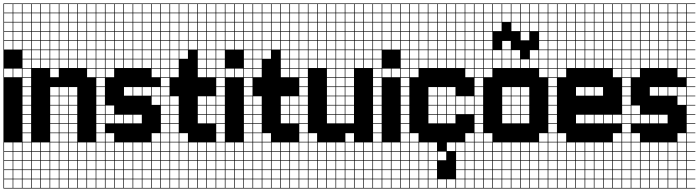

<svg xmlns="http://www.w3.org/2000/svg" viewBox="-20 -827 4058 1115"><path d="M57.1 -803.6V-753.6H107.1V-803.6ZM3.6 -700H53.6V-750H3.6ZM57.1 -700H107.1V-750H57.1ZM3.6 -646.4H53.6V-696.4H3.6ZM57.1 -646.4H107.1V-696.4H57.1ZM3.6 -592.9H53.6V-642.9H3.6ZM57.1 -592.9H107.1V-642.9H57.1ZM3.6 -539.3H53.6V-589.3H3.6ZM57.1 -539.3H107.1V-589.3H57.1ZM3.6 -378.6H53.6V-428.6H3.6ZM57.1 -378.6H107.1V-428.6H57.1ZM3.6 50H53.6V0H3.6ZM57.1 50H107.1V0H57.1ZM3.6 103.6H53.6V53.6H3.6ZM57.1 103.6H107.1V53.6H57.1ZM3.6 157.1H53.6V107.1H3.6ZM57.1 157.1H107.1V107.1H57.1ZM3.6 210.7H53.6V160.7H3.6ZM57.1 210.7H107.1V160.7H57.1ZM3.6 264.3H53.6V214.3H3.6ZM57.1 264.3H107.1V214.3H57.1ZM3.6 -803.6V-753.6H53.6V-803.6ZM160.7 -803.6H110.7V-753.6H160.7V-750H110.7V-700H160.7V-696.4H110.7V-646.4H160.7V-642.9H110.7V-592.9H160.7V-589.3H110.7V-539.3H160.7V-535.7H110.7V-485.7H160.7V-482.1H110.7V-432.1H160.7V-428.6H110.7V-378.6H160.7V-375H110.7V-325H160.7V-321.4H110.7V-271.4H160.7V-267.9H110.7V-217.9H160.7V-214.3H110.7V-164.3H160.7V-160.7H110.7V-110.7H160.7V-107.1H110.7V-57.1H160.7V-53.6H110.7V-3.6H160.7V0H110.7V50H160.7V53.6H110.7V103.6H160.7V107.1H110.7V157.1H160.7V160.7H110.7V210.7H160.7V214.3H110.7V264.3H160.7V267.9H0V-807.1H160.7Z M485.7 -803.6V-753.6H535.7V-803.6ZM432.1 -700H482.1V-750H432.1ZM485.7 -700H535.7V-750H485.7ZM378.6 -700H428.6V-750H378.6ZM325 -700H375V-750H325ZM271.4 -700H321.4V-750H271.4ZM217.9 -700H267.9V-750H217.9ZM164.3 -700H214.3V-750H164.3ZM485.7 -646.4H535.7V-696.4H485.7ZM432.1 -646.4H482.1V-696.4H432.1ZM378.6 -646.4H428.6V-696.4H378.6ZM325 -646.4H375V-696.4H325ZM271.4 -646.4H321.4V-696.4H271.4ZM164.3 -646.4H214.3V-696.4H164.3ZM217.9 -646.4H267.9V-696.4H217.9ZM485.7 -592.9H535.7V-642.9H485.7ZM432.1 -592.9H482.1V-642.9H432.1ZM378.6 -592.9H428.6V-642.9H378.6ZM164.3 -592.9H214.3V-642.9H164.3ZM325 -592.9H375V-642.9H325ZM217.9 -592.9H267.9V-642.9H217.9ZM271.4 -592.9H321.4V-642.9H271.4ZM485.7 -539.3H535.7V-589.3H485.7ZM164.3 -539.3H214.3V-589.3H164.3ZM432.1 -539.3H482.1V-589.3H432.1ZM217.9 -539.3H267.9V-589.3H217.9ZM378.6 -539.3H428.6V-589.3H378.6ZM325 -539.3H375V-589.3H325ZM271.4 -539.3H321.4V-589.3H271.4ZM325 -485.7H375V-535.7H325ZM378.6 -485.7H428.6V-535.7H378.6ZM271.4 -485.7H321.4V-535.7H271.4ZM432.1 -485.7H482.1V-535.7H432.1ZM217.9 -485.7H267.9V-535.7H217.9ZM485.7 -485.7H535.7V-535.7H485.7ZM164.3 -485.7H214.3V-535.7H164.3ZM378.6 -432.1H428.6V-482.1H378.6ZM432.1 -432.1H482.1V-482.1H432.1ZM325 -432.1H375V-482.1H325ZM485.7 -432.1H535.7V-482.1H485.7ZM271.4 -432.1H321.4V-482.1H271.4ZM217.9 -432.1H267.9V-482.1H217.9ZM164.3 -432.1H214.3V-482.1H164.3ZM485.7 -378.6H535.7V-428.6H485.7ZM271.4 -378.6H321.4V-428.6H271.4ZM325 -271.4H375V-321.4H325ZM271.4 -271.4H321.4V-321.4H271.4ZM378.6 -271.4H428.6V-321.4H378.6ZM378.6 -217.9H428.6V-267.9H378.6ZM325 -217.9H375V-267.9H325ZM271.4 -217.9H321.4V-267.9H271.4ZM271.4 -164.3H321.4V-214.3H271.4ZM325 -164.3H375V-214.3H325ZM378.6 -164.3H428.6V-214.3H378.6ZM378.6 -110.7H428.6V-160.7H378.6ZM271.4 -110.7H321.4V-160.7H271.4ZM325 -110.7H375V-160.7H325ZM378.6 -57.1H428.6V-107.1H378.6ZM271.4 -57.1H321.4V-107.1H271.4ZM325 -57.1H375V-107.1H325ZM271.4 -3.6H321.4V-53.6H271.4ZM325 -3.6H375V-53.6H325ZM378.6 -3.6H428.6V-53.6H378.6ZM164.3 50H214.3V0H164.3ZM432.1 50H482.1V0H432.1ZM271.4 50H321.4V0H271.4ZM485.7 50H535.7V0H485.7ZM325 50H375V0H325ZM378.6 50H428.6V0H378.6ZM217.9 50H267.9V0H217.9ZM217.9 103.6H267.9V53.6H217.9ZM271.4 103.6H321.4V53.6H271.4ZM164.3 103.6H214.3V53.6H164.3ZM378.6 103.6H428.6V53.6H378.6ZM485.7 103.6H535.7V53.6H485.7ZM325 103.6H375V53.6H325ZM432.1 103.6H482.1V53.6H432.1ZM378.6 157.1H428.6V107.1H378.6ZM432.1 157.1H482.1V107.1H432.1ZM217.9 157.1H267.9V107.1H217.9ZM271.4 157.1H321.4V107.1H271.4ZM325 157.1H375V107.1H325ZM485.7 157.1H535.7V107.1H485.7ZM164.3 157.1H214.3V107.1H164.3ZM164.3 210.7H214.3V160.7H164.3ZM432.1 210.7H482.1V160.7H432.1ZM217.9 210.7H267.9V160.7H217.9ZM271.4 210.7H321.4V160.7H271.4ZM325 210.7H375V160.7H325ZM485.7 210.7H535.7V160.7H485.7ZM378.6 210.7H428.6V160.7H378.6ZM432.1 264.3H482.1V214.3H432.1ZM164.3 264.3H214.3V214.3H164.3ZM217.9 264.3H267.9V214.3H217.9ZM271.4 264.3H321.4V214.3H271.4ZM325 264.3H375V214.3H325ZM485.7 264.3H535.7V214.3H485.7ZM378.6 264.3H428.6V214.3H378.6ZM432.1 -803.6V-753.6H482.1V-803.6ZM378.6 -803.6V-753.6H428.6V-803.6ZM325 -803.6V-753.6H375V-803.6ZM271.4 -803.6V-753.6H321.4V-803.6ZM217.9 -803.6V-753.6H267.9V-803.6ZM164.3 -803.6V-753.6H214.3V-803.6ZM589.3 -803.6H539.3V-753.6H589.3V-750H539.3V-700H589.3V-696.4H539.3V-646.4H589.3V-642.9H539.3V-592.9H589.3V-589.3H539.3V-539.3H589.3V-535.7H539.3V-485.7H589.3V-482.1H539.3V-432.1H589.3V-428.6H539.3V-378.6H589.3V-375H539.3V-325H589.3V-321.4H539.3V-271.4H589.3V-267.9H539.3V-217.9H589.3V-214.3H539.3V-164.3H589.3V-160.7H539.3V-110.7H589.3V-107.1H539.3V-57.1H589.3V-53.6H539.3V-3.6H589.3V0H539.3V50H589.3V53.6H539.3V103.6H589.3V107.1H539.3V157.1H589.3V160.7H539.3V210.7H589.3V214.3H539.3V264.3H589.3V267.9H160.7V-807.1H589.3Z M860.7 -803.6V-753.6H910.7V-803.6ZM860.7 -700H910.7V-750H860.7ZM807.1 -700H857.1V-750H807.1ZM753.6 -700H803.6V-750H753.6ZM700 -700H750V-750H700ZM646.4 -700H696.4V-750H646.4ZM592.9 -700H642.9V-750H592.9ZM860.7 -646.4H910.7V-696.4H860.7ZM807.1 -646.4H857.1V-696.4H807.1ZM753.6 -646.4H803.6V-696.4H753.6ZM592.9 -646.4H642.9V-696.4H592.9ZM700 -646.4H750V-696.4H700ZM646.4 -646.4H696.4V-696.4H646.4ZM860.7 -592.9H910.7V-642.9H860.7ZM592.9 -592.9H642.9V-642.9H592.9ZM807.1 -592.9H857.1V-642.9H807.1ZM646.4 -592.9H696.4V-642.9H646.4ZM753.6 -592.9H803.6V-642.9H753.6ZM700 -592.9H750V-642.9H700ZM753.6 -539.3H803.6V-589.3H753.6ZM700 -539.3H750V-589.3H700ZM807.1 -539.3H857.1V-589.3H807.1ZM646.4 -539.3H696.4V-589.3H646.4ZM860.7 -539.3H910.7V-589.3H860.7ZM592.9 -539.3H642.9V-589.3H592.9ZM807.1 -485.7H857.1V-535.7H807.1ZM753.6 -485.7H803.6V-535.7H753.6ZM860.7 -485.7H910.7V-535.7H860.7ZM700 -485.7H750V-535.7H700ZM646.4 -485.7H696.4V-535.7H646.4ZM592.9 -485.7H642.9V-535.7H592.9ZM700 -432.1H750V-482.1H700ZM753.6 -432.1H803.6V-482.1H753.6ZM860.7 -432.1H910.7V-482.1H860.7ZM807.1 -432.1H857.1V-482.1H807.1ZM646.4 -432.1H696.4V-482.1H646.4ZM592.9 -432.1H642.9V-482.1H592.9ZM860.7 -378.6H910.7V-428.6H860.7ZM592.9 -378.6H642.9V-428.6H592.9ZM700 -271.4H750V-321.4H700ZM860.7 -271.4H910.7V-321.4H860.7ZM753.6 -271.4H803.6V-321.4H753.6ZM807.1 -271.4H857.1V-321.4H807.1ZM860.7 -217.9H910.7V-267.9H860.7ZM592.9 -164.3H642.9V-214.3H592.9ZM646.4 -110.7H696.4V-160.7H646.4ZM700 -110.7H750V-160.7H700ZM753.6 -110.7H803.6V-160.7H753.6ZM592.9 -110.7H642.9V-160.7H592.9ZM592.9 -3.6H642.9V-53.6H592.9ZM860.7 -3.6H910.7V-53.6H860.7ZM753.6 50H803.6V0H753.6ZM700 50H750V0H700ZM646.4 50H696.4V0H646.4ZM807.1 50H857.1V0H807.1ZM592.9 50H642.9V0H592.9ZM860.7 50H910.7V0H860.7ZM860.7 103.6H910.7V53.6H860.7ZM592.9 103.6H642.9V53.6H592.9ZM646.4 103.6H696.4V53.6H646.4ZM700 103.6H750V53.6H700ZM753.6 103.6H803.6V53.6H753.6ZM807.1 103.6H857.1V53.6H807.1ZM592.9 157.1H642.9V107.1H592.9ZM646.4 157.1H696.4V107.1H646.4ZM700 157.1H750V107.1H700ZM807.1 157.1H857.1V107.1H807.1ZM860.7 157.1H910.7V107.1H860.7ZM753.6 157.1H803.6V107.1H753.6ZM592.9 210.7H642.9V160.7H592.9ZM646.4 210.7H696.4V160.7H646.4ZM700 210.7H750V160.7H700ZM753.6 210.7H803.6V160.7H753.6ZM807.1 210.7H857.1V160.7H807.1ZM860.7 210.7H910.7V160.7H860.7ZM646.4 264.3H696.4V214.3H646.4ZM700 264.3H750V214.3H700ZM753.6 264.3H803.6V214.3H753.6ZM592.9 264.3H642.9V214.3H592.9ZM807.1 264.3H857.1V214.3H807.1ZM860.7 264.3H910.7V214.3H860.7ZM807.1 -803.6V-753.6H857.1V-803.6ZM753.6 -803.6V-753.6H803.6V-803.6ZM700 -803.6V-753.6H750V-803.6ZM646.4 -803.6V-753.6H696.4V-803.6ZM592.9 -803.6V-753.6H642.9V-803.6ZM964.3 -803.6H914.3V-753.6H964.3V-750H914.3V-700H964.3V-696.4H914.3V-646.4H964.3V-642.9H914.3V-592.9H964.3V-589.3H914.3V-539.3H964.3V-535.7H914.3V-485.7H964.3V-482.1H914.3V-432.1H964.3V-428.6H914.3V-378.6H964.3V-375H914.3V-325H964.3V-321.4H914.3V-271.4H964.3V-267.9H914.3V-217.9H964.3V-214.3H914.3V-164.3H964.3V-160.7H914.3V-110.7H964.3V-107.1H914.3V-57.1H964.3V-53.6H914.3V-3.6H964.3V0H914.3V50H964.3V53.6H914.3V103.6H964.3V107.1H914.3V157.1H964.3V160.7H914.3V210.7H964.3V214.3H914.3V264.3H964.3V267.9H589.3V-807.1H964.3Z M1182.1 -803.6V-753.6H1232.1V-803.6ZM1182.1 -700H1232.1V-750H1182.1ZM1128.6 -700H1178.6V-750H1128.6ZM1075 -700H1125V-750H1075ZM1021.4 -700H1071.4V-750H1021.4ZM967.9 -700H1017.9V-750H967.9ZM1182.1 -646.4H1232.1V-696.4H1182.1ZM1128.6 -646.4H1178.6V-696.4H1128.6ZM1075 -646.4H1125V-696.4H1075ZM1021.4 -646.4H1071.4V-696.4H1021.4ZM967.9 -646.4H1017.9V-696.4H967.9ZM1182.1 -592.9H1232.1V-642.9H1182.1ZM1128.6 -592.9H1178.6V-642.9H1128.6ZM1075 -592.9H1125V-642.9H1075ZM1021.4 -592.9H1071.4V-642.9H1021.4ZM967.9 -592.9H1017.9V-642.9H967.9ZM1182.1 -539.3H1232.1V-589.3H1182.1ZM1128.6 -539.3H1178.6V-589.3H1128.6ZM1075 -539.3H1125V-589.3H1075ZM1021.4 -539.3H1071.4V-589.3H1021.4ZM967.9 -539.3H1017.9V-589.3H967.9ZM1128.6 -485.7H1178.6V-535.7H1128.6ZM1182.1 -485.7H1232.1V-535.7H1182.1ZM1021.4 -485.7H1071.4V-535.7H1021.4ZM967.9 -485.7H1017.9V-535.7H967.9ZM1182.1 -432.1H1232.1V-482.1H1182.1ZM1128.6 -432.1H1178.6V-482.1H1128.6ZM967.9 -432.1H1017.9V-482.1H967.9ZM1182.1 -378.6H1232.1V-428.6H1182.1ZM1128.6 -378.6H1178.6V-428.6H1128.6ZM967.9 -378.6H1017.9V-428.6H967.9ZM1128.6 -217.9H1178.6V-267.9H1128.6ZM1182.1 -217.9H1232.1V-267.9H1182.1ZM967.9 -217.9H1017.9V-267.9H967.9ZM1128.6 -164.3H1178.6V-214.3H1128.6ZM967.9 -164.3H1017.9V-214.3H967.9ZM1182.1 -164.3H1232.1V-214.3H1182.1ZM967.9 -110.7H1017.9V-160.7H967.9ZM1128.6 -110.7H1178.6V-160.7H1128.6ZM1182.1 -110.7H1232.1V-160.7H1182.1ZM967.9 -57.1H1017.9V-107.1H967.9ZM1021.4 -3.6H1071.4V-53.6H1021.4ZM967.9 -3.6H1017.9V-53.6H967.9ZM1128.6 50H1178.6V0H1128.6ZM1021.4 50H1071.4V0H1021.4ZM1182.1 50H1232.1V0H1182.1ZM967.9 50H1017.9V0H967.9ZM1075 50H1125V0H1075ZM1128.6 103.6H1178.6V53.6H1128.6ZM967.9 103.6H1017.9V53.6H967.9ZM1075 103.6H1125V53.6H1075ZM1182.1 103.6H1232.1V53.6H1182.1ZM1021.4 103.6H1071.4V53.6H1021.4ZM967.9 157.1H1017.9V107.1H967.9ZM1182.1 157.1H1232.1V107.1H1182.1ZM1021.4 157.1H1071.4V107.1H1021.4ZM1128.6 157.1H1178.6V107.1H1128.6ZM1075 157.1H1125V107.1H1075ZM967.9 210.7H1017.9V160.7H967.9ZM1021.4 210.7H1071.4V160.7H1021.4ZM1182.1 210.7H1232.1V160.7H1182.1ZM1128.6 210.7H1178.6V160.7H1128.6ZM1075 210.7H1125V160.7H1075ZM967.9 264.3H1017.9V214.3H967.9ZM1021.4 264.3H1071.4V214.3H1021.4ZM1128.6 264.3H1178.6V214.3H1128.6ZM1182.1 264.3H1232.1V214.3H1182.1ZM1075 264.3H1125V214.3H1075ZM1128.6 -803.6V-753.6H1178.6V-803.6ZM1075 -803.6V-753.6H1125V-803.6ZM1021.4 -803.6V-753.6H1071.4V-803.6ZM967.9 -803.6V-753.6H1017.9V-803.6ZM1285.7 -803.6H1235.7V-753.6H1285.7V-750H1235.7V-700H1285.7V-696.4H1235.7V-646.4H1285.7V-642.9H1235.7V-592.9H1285.7V-589.3H1235.7V-539.3H1285.7V-535.7H1235.7V-485.7H1285.7V-482.1H1235.7V-432.1H1285.7V-428.6H1235.7V-378.6H1285.7V-375H1235.7V-325H1285.7V-321.4H1235.7V-271.4H1285.7V-267.9H1235.7V-217.9H1285.7V-214.3H1235.7V-164.3H1285.7V-160.7H1235.7V-110.7H1285.7V-107.1H1235.7V-57.1H1285.7V-53.6H1235.7V-3.6H1285.7V0H1235.7V50H1285.7V53.6H1235.7V103.6H1285.7V107.1H1235.7V157.1H1285.7V160.7H1235.7V210.7H1285.7V214.3H1235.7V264.3H1285.7V267.9H964.3V-807.1H1285.7Z M1342.9 -803.6V-753.6H1392.9V-803.6ZM1289.3 -700H1339.3V-750H1289.3ZM1342.9 -700H1392.9V-750H1342.9ZM1289.3 -646.4H1339.3V-696.4H1289.3ZM1342.9 -646.4H1392.9V-696.4H1342.9ZM1289.3 -592.9H1339.3V-642.9H1289.3ZM1342.9 -592.9H1392.9V-642.9H1342.9ZM1289.3 -539.3H1339.3V-589.3H1289.3ZM1342.9 -539.3H1392.9V-589.3H1342.9ZM1289.3 -378.6H1339.3V-428.6H1289.3ZM1342.9 -378.6H1392.9V-428.6H1342.9ZM1289.3 50H1339.3V0H1289.3ZM1342.9 50H1392.9V0H1342.9ZM1289.3 103.6H1339.3V53.6H1289.3ZM1342.9 103.6H1392.9V53.6H1342.9ZM1289.3 157.1H1339.3V107.1H1289.3ZM1342.9 157.1H1392.9V107.1H1342.9ZM1289.3 210.7H1339.3V160.7H1289.3ZM1342.9 210.7H1392.9V160.7H1342.9ZM1289.3 264.3H1339.3V214.3H1289.3ZM1342.9 264.3H1392.9V214.3H1342.9ZM1289.3 -803.6V-753.6H1339.3V-803.6ZM1446.4 -803.6H1396.4V-753.6H1446.4V-750H1396.4V-700H1446.4V-696.4H1396.4V-646.4H1446.4V-642.9H1396.4V-592.9H1446.4V-589.3H1396.4V-539.3H1446.4V-535.7H1396.4V-485.7H1446.4V-482.1H1396.4V-432.1H1446.4V-428.6H1396.4V-378.6H1446.4V-375H1396.4V-325H1446.4V-321.4H1396.4V-271.4H1446.4V-267.9H1396.4V-217.9H1446.4V-214.3H1396.4V-164.3H1446.4V-160.7H1396.4V-110.7H1446.4V-107.1H1396.4V-57.1H1446.4V-53.6H1396.4V-3.6H1446.4V0H1396.4V50H1446.4V53.6H1396.4V103.6H1446.4V107.1H1396.4V157.1H1446.4V160.7H1396.4V210.7H1446.4V214.3H1396.4V264.3H1446.4V267.9H1285.7V-807.1H1446.4Z M1664.3 -803.6V-753.6H1714.3V-803.6ZM1664.3 -700H1714.3V-750H1664.3ZM1610.7 -700H1660.7V-750H1610.7ZM1557.1 -700H1607.1V-750H1557.1ZM1503.6 -700H1553.6V-750H1503.6ZM1450 -700H1500V-750H1450ZM1664.3 -646.4H1714.3V-696.4H1664.3ZM1610.7 -646.4H1660.7V-696.4H1610.7ZM1557.1 -646.4H1607.1V-696.4H1557.1ZM1503.6 -646.4H1553.6V-696.4H1503.6ZM1450 -646.4H1500V-696.4H1450ZM1664.3 -592.9H1714.3V-642.9H1664.3ZM1610.7 -592.9H1660.7V-642.9H1610.7ZM1557.1 -592.9H1607.1V-642.9H1557.1ZM1503.6 -592.9H1553.6V-642.9H1503.6ZM1450 -592.9H1500V-642.9H1450ZM1664.3 -539.3H1714.3V-589.3H1664.3ZM1610.7 -539.3H1660.7V-589.3H1610.7ZM1557.1 -539.3H1607.1V-589.3H1557.1ZM1503.6 -539.3H1553.6V-589.3H1503.6ZM1450 -539.3H1500V-589.3H1450ZM1610.7 -485.7H1660.7V-535.7H1610.7ZM1664.3 -485.7H1714.3V-535.7H1664.3ZM1503.6 -485.7H1553.6V-535.7H1503.6ZM1450 -485.7H1500V-535.7H1450ZM1664.3 -432.1H1714.3V-482.1H1664.3ZM1610.7 -432.1H1660.7V-482.1H1610.7ZM1450 -432.1H1500V-482.1H1450ZM1664.3 -378.6H1714.3V-428.6H1664.3ZM1610.7 -378.6H1660.7V-428.6H1610.7ZM1450 -378.6H1500V-428.6H1450ZM1610.7 -217.9H1660.7V-267.9H1610.7ZM1664.3 -217.9H1714.3V-267.9H1664.3ZM1450 -217.9H1500V-267.9H1450ZM1610.7 -164.3H1660.7V-214.3H1610.7ZM1450 -164.3H1500V-214.3H1450ZM1664.3 -164.3H1714.3V-214.3H1664.3ZM1450 -110.7H1500V-160.7H1450ZM1610.7 -110.7H1660.7V-160.7H1610.7ZM1664.3 -110.7H1714.3V-160.7H1664.3ZM1450 -57.1H1500V-107.1H1450ZM1503.6 -3.6H1553.6V-53.6H1503.6ZM1450 -3.6H1500V-53.6H1450ZM1610.7 50H1660.7V0H1610.7ZM1503.6 50H1553.6V0H1503.6ZM1664.3 50H1714.3V0H1664.3ZM1450 50H1500V0H1450ZM1557.1 50H1607.1V0H1557.1ZM1610.7 103.6H1660.7V53.6H1610.7ZM1450 103.6H1500V53.6H1450ZM1557.1 103.6H1607.1V53.6H1557.1ZM1664.3 103.6H1714.3V53.6H1664.3ZM1503.6 103.6H1553.6V53.6H1503.6ZM1450 157.1H1500V107.1H1450ZM1664.3 157.1H1714.3V107.1H1664.3ZM1503.6 157.1H1553.6V107.1H1503.6ZM1610.7 157.1H1660.7V107.1H1610.7ZM1557.1 157.1H1607.1V107.1H1557.1ZM1450 210.7H1500V160.7H1450ZM1503.6 210.7H1553.6V160.7H1503.6ZM1664.3 210.7H1714.3V160.7H1664.3ZM1610.7 210.7H1660.7V160.7H1610.7ZM1557.1 210.7H1607.1V160.7H1557.1ZM1450 264.3H1500V214.3H1450ZM1503.6 264.3H1553.6V214.3H1503.6ZM1610.7 264.3H1660.7V214.3H1610.7ZM1664.3 264.3H1714.3V214.3H1664.3ZM1557.1 264.3H1607.1V214.3H1557.1ZM1610.7 -803.6V-753.6H1660.7V-803.6ZM1557.1 -803.6V-753.6H1607.1V-803.6ZM1503.6 -803.6V-753.6H1553.6V-803.6ZM1450 -803.6V-753.6H1500V-803.6ZM1767.9 -803.6H1717.9V-753.6H1767.9V-750H1717.9V-700H1767.9V-696.4H1717.9V-646.4H1767.9V-642.9H1717.9V-592.9H1767.9V-589.3H1717.9V-539.3H1767.9V-535.7H1717.9V-485.7H1767.9V-482.1H1717.9V-432.1H1767.9V-428.6H1717.9V-378.6H1767.9V-375H1717.9V-325H1767.9V-321.4H1717.9V-271.4H1767.9V-267.9H1717.9V-217.9H1767.9V-214.3H1717.9V-164.3H1767.9V-160.7H1717.9V-110.7H1767.9V-107.1H1717.9V-57.1H1767.9V-53.6H1717.9V-3.6H1767.9V0H1717.9V50H1767.9V53.6H1717.9V103.6H1767.9V107.1H1717.9V157.1H1767.9V160.7H1717.9V210.7H1767.9V214.3H1717.9V264.3H1767.9V267.9H1446.4V-807.1H1767.9Z M2092.9 -803.6V-753.6H2142.9V-803.6ZM2039.3 -700H2089.3V-750H2039.3ZM2092.9 -700H2142.9V-750H2092.9ZM1985.7 -700H2035.7V-750H1985.7ZM1932.1 -700H1982.1V-750H1932.1ZM1878.6 -700H1928.6V-750H1878.6ZM1825 -700H1875V-750H1825ZM1771.4 -700H1821.4V-750H1771.4ZM2092.9 -646.4H2142.9V-696.4H2092.9ZM2039.3 -646.4H2089.3V-696.4H2039.3ZM1985.7 -646.4H2035.7V-696.4H1985.7ZM1932.1 -646.4H1982.1V-696.4H1932.1ZM1878.6 -646.4H1928.6V-696.4H1878.6ZM1771.4 -646.4H1821.4V-696.4H1771.4ZM1825 -646.4H1875V-696.4H1825ZM2092.9 -592.9H2142.9V-642.9H2092.9ZM2039.3 -592.9H2089.3V-642.9H2039.3ZM1985.7 -592.9H2035.7V-642.9H1985.7ZM1771.4 -592.9H1821.4V-642.9H1771.4ZM1932.1 -592.9H1982.1V-642.9H1932.1ZM1825 -592.9H1875V-642.9H1825ZM1878.6 -592.9H1928.6V-642.9H1878.6ZM2092.9 -539.3H2142.9V-589.3H2092.9ZM1771.4 -539.3H1821.4V-589.3H1771.4ZM2039.3 -539.3H2089.3V-589.3H2039.3ZM1825 -539.3H1875V-589.3H1825ZM1985.7 -539.3H2035.7V-589.3H1985.7ZM1932.1 -539.3H1982.1V-589.3H1932.1ZM1878.6 -539.3H1928.6V-589.3H1878.6ZM1932.1 -485.7H1982.1V-535.7H1932.1ZM1985.7 -485.7H2035.7V-535.7H1985.7ZM1878.6 -485.7H1928.6V-535.7H1878.6ZM2039.3 -485.7H2089.3V-535.7H2039.3ZM1825 -485.7H1875V-535.7H1825ZM2092.9 -485.7H2142.9V-535.7H2092.9ZM1771.4 -485.7H1821.4V-535.7H1771.4ZM1985.7 -432.1H2035.7V-482.1H1985.7ZM2039.3 -432.1H2089.3V-482.1H2039.3ZM1932.1 -432.1H1982.1V-482.1H1932.1ZM2092.9 -432.1H2142.9V-482.1H2092.9ZM1878.6 -432.1H1928.6V-482.1H1878.6ZM1825 -432.1H1875V-482.1H1825ZM1771.4 -432.1H1821.4V-482.1H1771.4ZM1985.7 -378.6H2035.7V-428.6H1985.7ZM1932.1 -378.6H1982.1V-428.6H1932.1ZM1878.6 -378.6H1928.6V-428.6H1878.6ZM1985.7 -325H2035.7V-375H1985.7ZM1878.6 -325H1928.6V-375H1878.6ZM1932.1 -325H1982.1V-375H1932.1ZM1878.6 -271.4H1928.6V-321.4H1878.6ZM1932.1 -271.4H1982.1V-321.4H1932.1ZM1985.7 -271.4H2035.7V-321.4H1985.7ZM1985.7 -217.9H2035.7V-267.9H1985.7ZM1932.1 -217.9H1982.1V-267.9H1932.1ZM1878.6 -217.9H1928.6V-267.9H1878.6ZM1932.1 -164.3H1982.1V-214.3H1932.1ZM1878.6 -164.3H1928.6V-214.3H1878.6ZM1985.7 -164.3H2035.7V-214.3H1985.7ZM1878.6 -110.7H1928.6V-160.7H1878.6ZM1932.1 -110.7H1982.1V-160.7H1932.1ZM1985.7 -110.7H2035.7V-160.7H1985.7ZM1985.7 -3.6H2035.7V-53.6H1985.7ZM1771.4 -3.6H1821.4V-53.6H1771.4ZM2039.3 50H2089.3V0H2039.3ZM1985.7 50H2035.7V0H1985.7ZM1771.4 50H1821.4V0H1771.4ZM1878.6 50H1928.6V0H1878.6ZM1825 50H1875V0H1825ZM2092.9 50H2142.9V0H2092.9ZM1932.1 50H1982.1V0H1932.1ZM2039.3 103.6H2089.3V53.6H2039.3ZM1878.6 103.6H1928.6V53.6H1878.6ZM1771.4 103.6H1821.4V53.6H1771.4ZM1825 103.6H1875V53.6H1825ZM1985.7 103.6H2035.7V53.6H1985.7ZM2092.9 103.6H2142.9V53.6H2092.9ZM1932.1 103.6H1982.1V53.6H1932.1ZM1825 157.1H1875V107.1H1825ZM1878.6 157.1H1928.6V107.1H1878.6ZM1771.4 157.1H1821.4V107.1H1771.4ZM2039.3 157.1H2089.3V107.1H2039.3ZM1985.7 157.1H2035.7V107.1H1985.7ZM1932.1 157.1H1982.1V107.1H1932.1ZM2092.9 157.1H2142.9V107.1H2092.9ZM1771.4 210.7H1821.4V160.7H1771.4ZM2039.3 210.7H2089.3V160.7H2039.3ZM1878.6 210.7H1928.6V160.7H1878.6ZM1985.7 210.7H2035.7V160.7H1985.7ZM1932.1 210.7H1982.1V160.7H1932.1ZM2092.9 210.7H2142.9V160.7H2092.9ZM1825 210.7H1875V160.7H1825ZM1985.7 264.3H2035.7V214.3H1985.7ZM2039.3 264.3H2089.3V214.3H2039.3ZM1771.4 264.3H1821.4V214.3H1771.4ZM1932.1 264.3H1982.1V214.3H1932.1ZM1825 264.3H1875V214.3H1825ZM1878.6 264.3H1928.6V214.3H1878.6ZM2092.9 264.3H2142.9V214.3H2092.9ZM2039.3 -803.6V-753.6H2089.3V-803.6ZM1985.7 -803.6V-753.6H2035.7V-803.6ZM1932.1 -803.6V-753.6H1982.1V-803.6ZM1878.6 -803.6V-753.6H1928.6V-803.6ZM1825 -803.6V-753.6H1875V-803.6ZM1771.4 -803.6V-753.6H1821.4V-803.6ZM2196.4 -803.6H2146.4V-753.6H2196.4V-750H2146.4V-700H2196.4V-696.4H2146.4V-646.4H2196.4V-642.9H2146.4V-592.9H2196.4V-589.3H2146.4V-539.3H2196.4V-535.7H2146.4V-485.7H2196.4V-482.1H2146.4V-432.1H2196.4V-428.6H2146.4V-378.6H2196.4V-375H2146.4V-325H2196.4V-321.4H2146.4V-271.4H2196.4V-267.9H2146.4V-217.9H2196.4V-214.3H2146.4V-164.3H2196.4V-160.7H2146.4V-110.7H2196.4V-107.1H2146.4V-57.1H2196.4V-53.6H2146.4V-3.6H2196.4V0H2146.4V50H2196.4V53.6H2146.4V103.6H2196.4V107.1H2146.4V157.1H2196.4V160.7H2146.4V210.7H2196.4V214.3H2146.4V264.3H2196.4V267.9H1767.9V-807.1H2196.4Z M2253.6 -803.6V-753.6H2303.6V-803.6ZM2200 -700H2250V-750H2200ZM2253.6 -700H2303.6V-750H2253.6ZM2200 -646.4H2250V-696.4H2200ZM2253.6 -646.4H2303.6V-696.4H2253.6ZM2200 -592.9H2250V-642.9H2200ZM2253.6 -592.9H2303.6V-642.9H2253.6ZM2200 -539.3H2250V-589.3H2200ZM2253.6 -539.3H2303.6V-589.3H2253.6ZM2200 -378.6H2250V-428.6H2200ZM2253.6 -378.6H2303.6V-428.6H2253.6ZM2200 50H2250V0H2200ZM2253.6 50H2303.6V0H2253.6ZM2200 103.6H2250V53.6H2200ZM2253.6 103.6H2303.6V53.6H2253.6ZM2200 157.1H2250V107.1H2200ZM2253.6 157.1H2303.6V107.1H2253.6ZM2200 210.7H2250V160.7H2200ZM2253.6 210.7H2303.6V160.7H2253.6ZM2200 264.3H2250V214.3H2200ZM2253.6 264.3H2303.6V214.3H2253.6ZM2200 -803.6V-753.6H2250V-803.6ZM2357.1 -803.6H2307.1V-753.6H2357.1V-750H2307.1V-700H2357.1V-696.4H2307.1V-646.4H2357.1V-642.9H2307.1V-592.9H2357.1V-589.3H2307.1V-539.3H2357.1V-535.7H2307.1V-485.7H2357.1V-482.1H2307.1V-432.1H2357.1V-428.6H2307.1V-378.6H2357.1V-375H2307.1V-325H2357.1V-321.4H2307.1V-271.4H2357.1V-267.9H2307.1V-217.9H2357.1V-214.3H2307.1V-164.3H2357.1V-160.7H2307.1V-110.7H2357.1V-107.1H2307.1V-57.1H2357.1V-53.6H2307.1V-3.6H2357.1V0H2307.1V50H2357.1V53.6H2307.1V103.6H2357.1V107.1H2307.1V157.1H2357.1V160.7H2307.1V210.7H2357.1V214.3H2307.1V264.3H2357.1V267.9H2196.4V-807.1H2357.1Z M2682.1 -803.6V-753.6H2732.1V-803.6ZM2360.7 -700H2410.7V-750H2360.7ZM2682.1 -700H2732.1V-750H2682.1ZM2628.6 -700H2678.6V-750H2628.6ZM2575 -700H2625V-750H2575ZM2521.4 -700H2571.4V-750H2521.4ZM2414.3 -700H2464.3V-750H2414.3ZM2467.9 -700H2517.9V-750H2467.9ZM2360.7 -646.4H2410.7V-696.4H2360.7ZM2414.3 -646.4H2464.3V-696.4H2414.3ZM2682.1 -646.4H2732.1V-696.4H2682.1ZM2628.6 -646.4H2678.6V-696.4H2628.6ZM2575 -646.4H2625V-696.4H2575ZM2467.9 -646.4H2517.9V-696.4H2467.9ZM2521.4 -646.4H2571.4V-696.4H2521.4ZM2360.7 -592.9H2410.7V-642.9H2360.7ZM2414.3 -592.9H2464.3V-642.9H2414.3ZM2682.1 -592.9H2732.1V-642.9H2682.1ZM2467.9 -592.9H2517.9V-642.9H2467.9ZM2628.6 -592.9H2678.6V-642.9H2628.6ZM2575 -592.9H2625V-642.9H2575ZM2521.4 -592.9H2571.4V-642.9H2521.4ZM2575 -539.3H2625V-589.3H2575ZM2628.6 -539.3H2678.6V-589.3H2628.6ZM2521.4 -539.3H2571.4V-589.3H2521.4ZM2682.1 -539.3H2732.1V-589.3H2682.1ZM2360.7 -539.3H2410.7V-589.3H2360.7ZM2467.9 -539.3H2517.9V-589.3H2467.9ZM2414.3 -539.3H2464.3V-589.3H2414.3ZM2628.6 -485.7H2678.6V-535.7H2628.6ZM2682.1 -485.7H2732.1V-535.7H2682.1ZM2575 -485.7H2625V-535.7H2575ZM2360.7 -485.7H2410.7V-535.7H2360.7ZM2521.4 -485.7H2571.4V-535.7H2521.4ZM2414.3 -485.7H2464.3V-535.7H2414.3ZM2467.9 -485.7H2517.9V-535.7H2467.9ZM2682.1 -432.1H2732.1V-482.1H2682.1ZM2360.7 -432.1H2410.7V-482.1H2360.7ZM2628.6 -432.1H2678.6V-482.1H2628.6ZM2414.3 -432.1H2464.3V-482.1H2414.3ZM2575 -432.1H2625V-482.1H2575ZM2467.9 -432.1H2517.9V-482.1H2467.9ZM2521.4 -432.1H2571.4V-482.1H2521.4ZM2682.1 -378.6H2732.1V-428.6H2682.1ZM2360.7 -378.6H2410.7V-428.6H2360.7ZM2521.4 -271.4H2571.4V-321.4H2521.4ZM2575 -271.4H2625V-321.4H2575ZM2467.9 -271.4H2517.9V-321.4H2467.9ZM2575 -217.9H2625V-267.9H2575ZM2628.6 -217.9H2678.6V-267.9H2628.6ZM2467.9 -217.9H2517.9V-267.9H2467.9ZM2682.1 -217.9H2732.1V-267.9H2682.1ZM2521.4 -217.9H2571.4V-267.9H2521.4ZM2628.6 -164.3H2678.6V-214.3H2628.6ZM2682.1 -164.3H2732.1V-214.3H2682.1ZM2467.9 -164.3H2517.9V-214.3H2467.9ZM2521.4 -164.3H2571.4V-214.3H2521.4ZM2575 -164.3H2625V-214.3H2575ZM2575 -110.7H2625V-160.7H2575ZM2467.9 -110.7H2517.9V-160.7H2467.9ZM2521.4 -110.7H2571.4V-160.7H2521.4ZM2360.7 -3.6H2410.7V-53.6H2360.7ZM2682.1 -3.6H2732.1V-53.6H2682.1ZM2467.9 50H2517.9V0H2467.9ZM2628.6 50H2678.6V0H2628.6ZM2414.3 50H2464.3V0H2414.3ZM2521.4 50H2571.4V0H2521.4ZM2682.1 50H2732.1V0H2682.1ZM2360.7 50H2410.7V0H2360.7ZM2575 50H2625V0H2575ZM2682.1 103.6H2732.1V53.6H2682.1ZM2414.3 103.6H2464.3V53.6H2414.3ZM2467.9 103.6H2517.9V53.6H2467.9ZM2521.4 103.6H2571.4V53.6H2521.4ZM2575 103.6H2625V53.6H2575ZM2360.7 103.6H2410.7V53.6H2360.7ZM2628.6 103.6H2678.6V53.6H2628.6ZM2414.3 157.1H2464.3V107.1H2414.3ZM2467.9 157.1H2517.9V107.1H2467.9ZM2521.4 157.1H2571.4V107.1H2521.4ZM2575 157.1H2625V107.1H2575ZM2628.6 157.1H2678.6V107.1H2628.6ZM2360.7 157.1H2410.7V107.1H2360.7ZM2682.1 157.1H2732.1V107.1H2682.1ZM2414.3 210.7H2464.3V160.7H2414.3ZM2467.9 210.7H2517.9V160.7H2467.9ZM2521.4 210.7H2571.4V160.7H2521.4ZM2628.6 210.7H2678.6V160.7H2628.6ZM2360.7 210.7H2410.7V160.7H2360.7ZM2682.1 210.7H2732.1V160.7H2682.1ZM2575 210.7H2625V160.7H2575ZM2414.3 264.3H2464.3V214.3H2414.3ZM2467.9 264.3H2517.9V214.3H2467.9ZM2521.4 264.3H2571.4V214.3H2521.4ZM2575 264.3H2625V214.3H2575ZM2628.6 264.3H2678.6V214.3H2628.6ZM2682.1 264.3H2732.1V214.3H2682.1ZM2360.7 264.3H2410.7V214.3H2360.7ZM2628.6 -803.6V-753.6H2678.6V-803.6ZM2575 -803.6V-753.6H2625V-803.6ZM2521.4 -803.6V-753.6H2571.4V-803.6ZM2467.9 -803.6V-753.6H2517.9V-803.6ZM2414.3 -803.6V-753.6H2464.3V-803.6ZM2360.7 -803.6V-753.6H2410.7V-803.6ZM2785.7 -803.6H2735.7V-753.6H2785.7V-750H2735.7V-700H2785.7V-696.4H2735.7V-646.4H2785.7V-642.9H2735.7V-592.9H2785.7V-589.3H2735.7V-539.3H2785.7V-535.7H2735.7V-485.7H2785.7V-482.1H2735.7V-432.1H2785.7V-428.6H2735.7V-378.6H2785.7V-375H2735.7V-325H2785.7V-321.4H2735.7V-271.4H2785.7V-267.9H2735.7V-217.9H2785.7V-214.3H2735.7V-164.3H2785.7V-160.7H2735.7V-110.7H2785.7V-107.1H2735.7V-57.1H2785.7V-53.6H2735.7V-3.6H2785.7V0H2735.7V50H2785.7V53.6H2735.7V103.6H2785.7V107.1H2735.7V157.1H2785.7V160.7H2735.7V210.7H2785.7V214.3H2735.7V264.3H2785.7V267.9H2357.1V-807.1H2785.7ZM2517.9 0H2571.4V53.6H2517.9ZM2571.4 53.6H2625V107.1H2571.4ZM2571.4 107.1H2625V160.7H2571.4ZM2517.9 107.1H2571.4V160.7H2517.9ZM2517.9 160.7H2571.4V214.3H2517.9ZM2571.4 160.7H2625V214.3H2571.4Z M3110.7 -803.6V-753.6H3160.7V-803.6ZM2896.4 -700H2946.4V-750H2896.4ZM2842.9 -700H2892.9V-750H2842.9ZM3110.7 -700H3160.7V-750H3110.7ZM2950 -700H3000V-750H2950ZM3057.1 -700H3107.1V-750H3057.1ZM3003.6 -700H3053.6V-750H3003.6ZM2789.3 -700H2839.3V-750H2789.3ZM2896.4 -646.4H2946.4V-696.4H2896.4ZM2842.9 -646.4H2892.9V-696.4H2842.9ZM3110.7 -646.4H3160.7V-696.4H3110.7ZM2950 -646.4H3000V-696.4H2950ZM3057.1 -646.4H3107.1V-696.4H3057.1ZM3003.6 -646.4H3053.6V-696.4H3003.6ZM2789.3 -646.4H2839.3V-696.4H2789.3ZM2896.4 -592.9H2946.4V-642.9H2896.4ZM3110.7 -592.9H3160.7V-642.9H3110.7ZM2842.9 -592.9H2892.9V-642.9H2842.9ZM2950 -592.9H3000V-642.9H2950ZM3057.1 -592.9H3107.1V-642.9H3057.1ZM3003.6 -592.9H3053.6V-642.9H3003.6ZM2789.3 -592.9H2839.3V-642.9H2789.3ZM2789.3 -539.3H2839.3V-589.3H2789.3ZM2896.4 -539.3H2946.4V-589.3H2896.4ZM3110.7 -539.3H3160.7V-589.3H3110.7ZM3057.1 -539.3H3107.1V-589.3H3057.1ZM3003.6 -539.3H3053.6V-589.3H3003.6ZM2842.9 -539.3H2892.9V-589.3H2842.9ZM2950 -539.3H3000V-589.3H2950ZM2789.3 -485.7H2839.3V-535.7H2789.3ZM2896.4 -485.7H2946.4V-535.7H2896.4ZM2950 -485.7H3000V-535.7H2950ZM3057.1 -485.7H3107.1V-535.7H3057.1ZM3003.6 -485.7H3053.6V-535.7H3003.6ZM2842.9 -485.7H2892.9V-535.7H2842.9ZM3110.7 -485.7H3160.7V-535.7H3110.7ZM3110.7 -432.1H3160.7V-482.1H3110.7ZM2842.9 -432.1H2892.9V-482.1H2842.9ZM3003.6 -432.1H3053.6V-482.1H3003.6ZM3057.1 -432.1H3107.1V-482.1H3057.1ZM2950 -432.1H3000V-482.1H2950ZM2789.3 -432.1H2839.3V-482.1H2789.3ZM2896.4 -432.1H2946.4V-482.1H2896.4ZM3110.7 -378.6H3160.7V-428.6H3110.7ZM2789.3 -378.6H2839.3V-428.6H2789.3ZM2896.4 -271.4H2946.4V-321.4H2896.4ZM3003.6 -271.4H3053.6V-321.4H3003.6ZM2950 -271.4H3000V-321.4H2950ZM2896.4 -217.9H2946.4V-267.9H2896.4ZM3003.6 -217.9H3053.6V-267.9H3003.6ZM2950 -217.9H3000V-267.9H2950ZM2950 -164.3H3000V-214.3H2950ZM3003.6 -164.3H3053.6V-214.3H3003.6ZM2896.4 -164.3H2946.4V-214.3H2896.4ZM2950 -110.7H3000V-160.7H2950ZM3003.6 -110.7H3053.6V-160.7H3003.6ZM2896.4 -110.7H2946.4V-160.7H2896.4ZM2789.3 -3.6H2839.3V-53.6H2789.3ZM3110.7 -3.6H3160.7V-53.6H3110.7ZM2789.3 50H2839.3V0H2789.3ZM2896.4 50H2946.4V0H2896.4ZM2950 50H3000V0H2950ZM3110.7 50H3160.7V0H3110.7ZM3057.1 50H3107.1V0H3057.1ZM2842.9 50H2892.9V0H2842.9ZM3003.6 50H3053.6V0H3003.6ZM3057.1 103.6H3107.1V53.6H3057.1ZM2896.4 103.6H2946.4V53.6H2896.4ZM2842.9 103.6H2892.9V53.6H2842.9ZM3110.7 103.6H3160.7V53.6H3110.7ZM2950 103.6H3000V53.6H2950ZM2789.3 103.6H2839.3V53.6H2789.3ZM3003.6 103.6H3053.6V53.6H3003.6ZM3003.6 210.7H3053.6V160.7H3003.6ZM3057.1 210.7H3107.1V160.7H3057.1ZM2896.4 210.7H2946.4V160.7H2896.4ZM2842.9 210.7H2892.9V160.7H2842.9ZM3110.7 210.7H3160.7V160.7H3110.7ZM2950 210.7H3000V160.7H2950ZM2789.3 210.7H2839.3V160.7H2789.3ZM2842.9 264.3H2892.9V214.3H2842.9ZM3003.6 264.3H3053.6V214.3H3003.6ZM3057.1 264.3H3107.1V214.3H3057.1ZM2896.4 264.3H2946.4V214.3H2896.4ZM2950 264.3H3000V214.3H2950ZM2789.3 264.3H2839.3V214.3H2789.3ZM3110.7 264.3H3160.7V214.3H3110.7ZM3057.1 -803.6V-753.6H3107.1V-803.6ZM3003.6 -803.6V-753.6H3053.6V-803.6ZM2950 -803.6V-753.6H3000V-803.6ZM2896.4 -803.6V-753.6H2946.4V-803.6ZM2842.9 -803.6V-753.6H2892.9V-803.6ZM2789.3 -803.6V-753.6H2839.3V-803.6ZM2785.7 267.9V-807.1H3214.3V-803.6H3164.3V-753.6H3214.3V-750H3164.3V-700H3214.3V-696.4H3164.3V-646.4H3214.3V-642.9H3164.3V-592.9H3214.3V-589.3H3164.3V-539.3H3214.3V-535.7H3164.3V-485.7H3214.3V-482.1H3164.3V-432.1H3214.3V-428.6H3164.3V-378.6H3214.3V-375H3164.3V-325H3214.3V-321.4H3164.3V-271.4H3214.3V-267.9H3164.3V-217.9H3214.3V-214.3H3164.3V-164.3H3214.3V-160.7H3164.3V-110.7H3214.3V-107.1H3164.3V-57.1H3214.3V-53.6H3164.3V-3.6H3214.3V0H3164.3V50H3214.3V53.6H3164.3V103.6H3214.3V107.1H3164.3V157.1H3214.3V160.7H3164.3V210.7H3214.3V214.3H3164.3V264.3H3214.3V267.9ZM2839.3 157.1V107.1H2789.3V157.1ZM2892.9 157.1V107.1H2842.9V157.1ZM2946.4 157.1V107.1H2896.4V157.1ZM3000 157.1V107.1H2950V157.1ZM3053.6 157.1V107.1H3003.6V157.1ZM3107.1 157.1V107.1H3057.1V157.1ZM3160.7 157.1V107.1H3110.7V157.1ZM2946.4 -589.3H3000V-535.7H2946.4ZM2839.3 -642.9H2892.9V-589.3H2839.3ZM2892.9 -642.9H2946.4V-589.3H2892.9ZM3000 -589.3H3053.6V-535.7H3000ZM3053.6 -589.3H3107.1V-535.7H3053.6ZM3053.6 -642.9H3107.1V-589.3H3053.6ZM3000 -535.7H3053.6V-482.1H3000ZM2946.4 -642.9H3000V-589.3H2946.4ZM2892.9 -696.4H2946.4V-642.9H2892.9ZM2839.3 -589.3H2892.9V-535.7H2839.3Z M3539.3 -803.6V-753.6H3589.3V-803.6ZM3539.3 -700H3589.3V-750H3539.3ZM3485.7 -700H3535.7V-750H3485.7ZM3432.1 -700H3482.1V-750H3432.1ZM3378.6 -700H3428.6V-750H3378.6ZM3325 -700H3375V-750H3325ZM3271.4 -700H3321.4V-750H3271.4ZM3217.9 -700H3267.9V-750H3217.9ZM3539.3 -646.4H3589.3V-696.4H3539.3ZM3485.7 -646.4H3535.7V-696.4H3485.7ZM3432.1 -646.4H3482.1V-696.4H3432.1ZM3378.6 -646.4H3428.6V-696.4H3378.6ZM3325 -646.4H3375V-696.4H3325ZM3271.4 -646.4H3321.4V-696.4H3271.4ZM3217.9 -646.4H3267.9V-696.4H3217.9ZM3539.3 -592.9H3589.3V-642.9H3539.3ZM3485.7 -592.9H3535.7V-642.9H3485.7ZM3432.1 -592.9H3482.1V-642.9H3432.1ZM3378.6 -592.9H3428.6V-642.9H3378.6ZM3325 -592.9H3375V-642.9H3325ZM3271.4 -592.9H3321.4V-642.9H3271.4ZM3217.9 -592.9H3267.9V-642.9H3217.9ZM3271.4 -539.3H3321.4V-589.3H3271.4ZM3432.1 -539.3H3482.1V-589.3H3432.1ZM3378.6 -539.3H3428.6V-589.3H3378.6ZM3485.7 -539.3H3535.7V-589.3H3485.7ZM3539.3 -539.3H3589.3V-589.3H3539.3ZM3325 -539.3H3375V-589.3H3325ZM3217.9 -539.3H3267.9V-589.3H3217.9ZM3485.7 -485.7H3535.7V-535.7H3485.7ZM3432.1 -485.7H3482.1V-535.7H3432.1ZM3539.3 -485.7H3589.3V-535.7H3539.3ZM3378.6 -485.7H3428.6V-535.7H3378.6ZM3325 -485.7H3375V-535.7H3325ZM3271.4 -485.7H3321.4V-535.7H3271.4ZM3217.9 -485.7H3267.9V-535.7H3217.9ZM3539.3 -432.1H3589.3V-482.1H3539.3ZM3485.7 -432.1H3535.7V-482.1H3485.7ZM3432.1 -432.1H3482.1V-482.1H3432.1ZM3378.6 -432.1H3428.6V-482.1H3378.6ZM3325 -432.1H3375V-482.1H3325ZM3271.4 -432.1H3321.4V-482.1H3271.4ZM3217.9 -432.1H3267.9V-482.1H3217.9ZM3539.3 -378.6H3589.3V-428.6H3539.3ZM3217.9 -378.6H3267.9V-428.6H3217.9ZM3378.6 -271.4H3428.6V-321.4H3378.6ZM3432.1 -271.4H3482.1V-321.4H3432.1ZM3325 -271.4H3375V-321.4H3325ZM3325 -110.7H3375V-160.7H3325ZM3378.6 -110.7H3428.6V-160.7H3378.6ZM3432.1 -110.7H3482.1V-160.7H3432.1ZM3485.7 -110.7H3535.7V-160.7H3485.7ZM3539.3 -110.7H3589.3V-160.7H3539.3ZM3217.9 -3.6H3267.9V-53.6H3217.9ZM3539.3 -3.6H3589.3V-53.6H3539.3ZM3432.1 50H3482.1V0H3432.1ZM3217.9 50H3267.9V0H3217.9ZM3485.7 50H3535.7V0H3485.7ZM3325 50H3375V0H3325ZM3539.3 50H3589.3V0H3539.3ZM3271.4 50H3321.4V0H3271.4ZM3378.6 50H3428.6V0H3378.6ZM3271.4 103.6H3321.4V53.6H3271.4ZM3378.6 103.6H3428.6V53.6H3378.6ZM3539.3 103.6H3589.3V53.6H3539.3ZM3485.7 103.6H3535.7V53.6H3485.7ZM3217.9 103.6H3267.9V53.6H3217.9ZM3432.1 103.6H3482.1V53.6H3432.1ZM3325 103.6H3375V53.6H3325ZM3271.4 157.1H3321.4V107.1H3271.4ZM3217.9 157.1H3267.9V107.1H3217.9ZM3539.3 157.1H3589.3V107.1H3539.3ZM3378.6 157.1H3428.6V107.1H3378.6ZM3485.7 157.1H3535.7V107.1H3485.7ZM3325 157.1H3375V107.1H3325ZM3432.1 157.1H3482.1V107.1H3432.1ZM3378.6 210.7H3428.6V160.7H3378.6ZM3539.3 210.7H3589.3V160.7H3539.3ZM3271.4 210.7H3321.4V160.7H3271.4ZM3485.7 210.7H3535.7V160.7H3485.7ZM3325 210.7H3375V160.7H3325ZM3432.1 210.7H3482.1V160.7H3432.1ZM3217.9 210.7H3267.9V160.7H3217.9ZM3325 264.3H3375V214.3H3325ZM3539.3 264.3H3589.3V214.3H3539.3ZM3378.6 264.3H3428.6V214.3H3378.6ZM3271.4 264.3H3321.4V214.3H3271.4ZM3485.7 264.3H3535.7V214.3H3485.7ZM3217.9 264.3H3267.9V214.3H3217.9ZM3432.1 264.3H3482.1V214.3H3432.1ZM3485.7 -803.6V-753.6H3535.7V-803.6ZM3432.1 -803.6V-753.6H3482.1V-803.6ZM3378.6 -803.6V-753.6H3428.6V-803.6ZM3325 -803.6V-753.6H3375V-803.6ZM3271.4 -803.6V-753.6H3321.4V-803.6ZM3217.9 -803.6V-753.6H3267.9V-803.6ZM3642.9 -803.6H3592.9V-753.6H3642.9V-750H3592.9V-700H3642.9V-696.4H3592.9V-646.4H3642.9V-642.9H3592.9V-592.9H3642.9V-589.3H3592.9V-539.3H3642.9V-535.7H3592.9V-485.7H3642.9V-482.1H3592.9V-432.1H3642.9V-428.6H3592.9V-378.6H3642.9V-375H3592.9V-325H3642.9V-321.4H3592.9V-271.4H3642.9V-267.9H3592.9V-217.9H3642.9V-214.3H3592.9V-164.3H3642.9V-160.7H3592.9V-110.7H3642.9V-107.1H3592.9V-57.1H3642.9V-53.6H3592.9V-3.6H3642.9V0H3592.9V50H3642.9V53.6H3592.9V103.6H3642.9V107.1H3592.9V157.1H3642.9V160.7H3592.9V210.7H3642.9V214.3H3592.9V264.3H3642.9V267.9H3214.3V-807.1H3642.9Z M3914.3 -803.6V-753.6H3964.3V-803.6ZM3914.3 -700H3964.3V-750H3914.3ZM3860.7 -700H3910.7V-750H3860.7ZM3807.1 -700H3857.1V-750H3807.1ZM3753.6 -700H3803.6V-750H3753.6ZM3700 -700H3750V-750H3700ZM3646.4 -700H3696.4V-750H3646.4ZM3914.3 -646.4H3964.3V-696.4H3914.3ZM3860.7 -646.4H3910.7V-696.4H3860.7ZM3807.1 -646.4H3857.1V-696.4H3807.1ZM3646.4 -646.4H3696.4V-696.4H3646.4ZM3753.6 -646.4H3803.6V-696.4H3753.6ZM3700 -646.4H3750V-696.4H3700ZM3914.3 -592.9H3964.3V-642.9H3914.3ZM3646.4 -592.9H3696.4V-642.9H3646.4ZM3860.7 -592.9H3910.7V-642.9H3860.7ZM3700 -592.9H3750V-642.9H3700ZM3807.1 -592.9H3857.1V-642.9H3807.1ZM3753.6 -592.9H3803.6V-642.9H3753.6ZM3807.1 -539.3H3857.1V-589.3H3807.1ZM3753.6 -539.3H3803.6V-589.3H3753.6ZM3860.7 -539.3H3910.7V-589.3H3860.7ZM3700 -539.3H3750V-589.3H3700ZM3914.3 -539.3H3964.3V-589.3H3914.3ZM3646.4 -539.3H3696.4V-589.3H3646.4ZM3860.7 -485.7H3910.7V-535.7H3860.7ZM3807.1 -485.7H3857.1V-535.7H3807.1ZM3914.3 -485.7H3964.3V-535.7H3914.3ZM3753.6 -485.7H3803.6V-535.7H3753.6ZM3700 -485.7H3750V-535.7H3700ZM3646.4 -485.7H3696.4V-535.7H3646.4ZM3753.6 -432.1H3803.6V-482.1H3753.6ZM3807.1 -432.1H3857.1V-482.1H3807.1ZM3914.3 -432.1H3964.3V-482.1H3914.3ZM3860.7 -432.1H3910.7V-482.1H3860.7ZM3700 -432.1H3750V-482.1H3700ZM3646.4 -432.1H3696.4V-482.1H3646.4ZM3914.3 -378.6H3964.3V-428.6H3914.3ZM3646.4 -378.6H3696.4V-428.6H3646.4ZM3753.6 -271.4H3803.6V-321.4H3753.6ZM3914.3 -271.4H3964.3V-321.4H3914.3ZM3807.1 -271.4H3857.1V-321.4H3807.1ZM3860.7 -271.4H3910.7V-321.4H3860.7ZM3914.3 -217.9H3964.3V-267.9H3914.3ZM3646.4 -164.3H3696.4V-214.3H3646.4ZM3700 -110.7H3750V-160.7H3700ZM3753.6 -110.7H3803.6V-160.7H3753.6ZM3807.1 -110.7H3857.1V-160.7H3807.1ZM3646.4 -110.7H3696.4V-160.7H3646.4ZM3646.4 -3.6H3696.4V-53.6H3646.4ZM3914.3 -3.6H3964.3V-53.6H3914.3ZM3807.1 50H3857.1V0H3807.1ZM3753.6 50H3803.6V0H3753.6ZM3700 50H3750V0H3700ZM3860.7 50H3910.7V0H3860.7ZM3646.4 50H3696.4V0H3646.4ZM3914.3 50H3964.3V0H3914.3ZM3914.3 103.6H3964.3V53.6H3914.3ZM3646.4 103.6H3696.4V53.6H3646.4ZM3700 103.6H3750V53.6H3700ZM3753.6 103.6H3803.6V53.6H3753.6ZM3807.1 103.6H3857.1V53.6H3807.1ZM3860.7 103.6H3910.7V53.6H3860.7ZM3646.4 157.1H3696.4V107.1H3646.4ZM3700 157.1H3750V107.1H3700ZM3753.6 157.1H3803.6V107.1H3753.6ZM3860.7 157.1H3910.7V107.1H3860.7ZM3914.3 157.1H3964.3V107.1H3914.3ZM3807.1 157.1H3857.1V107.1H3807.1ZM3646.4 210.7H3696.4V160.7H3646.4ZM3700 210.7H3750V160.7H3700ZM3753.6 210.7H3803.6V160.7H3753.6ZM3807.1 210.7H3857.1V160.7H3807.1ZM3860.7 210.7H3910.7V160.7H3860.7ZM3914.3 210.7H3964.3V160.7H3914.3ZM3700 264.3H3750V214.3H3700ZM3753.6 264.3H3803.6V214.3H3753.6ZM3807.1 264.3H3857.1V214.3H3807.1ZM3646.4 264.3H3696.4V214.3H3646.4ZM3860.7 264.3H3910.7V214.3H3860.7ZM3914.3 264.3H3964.3V214.3H3914.3ZM3860.7 -803.6V-753.6H3910.7V-803.6ZM3807.1 -803.6V-753.6H3857.1V-803.6ZM3753.6 -803.6V-753.6H3803.6V-803.6ZM3700 -803.6V-753.6H3750V-803.6ZM3646.4 -803.6V-753.6H3696.4V-803.6ZM4017.9 -803.6H3967.9V-753.6H4017.9V-750H3967.9V-700H4017.9V-696.4H3967.9V-646.4H4017.9V-642.9H3967.9V-592.9H4017.9V-589.3H3967.9V-539.3H4017.9V-535.7H3967.9V-485.7H4017.9V-482.1H3967.9V-432.1H4017.9V-428.6H3967.9V-378.6H4017.9V-375H3967.9V-325H4017.9V-321.4H3967.9V-271.4H4017.9V-267.9H3967.9V-217.9H4017.9V-214.3H3967.9V-164.3H4017.9V-160.7H3967.9V-110.7H4017.9V-107.1H3967.9V-57.1H4017.9V-53.6H3967.9V-3.6H4017.9V0H3967.9V50H4017.9V53.6H3967.9V103.6H4017.9V107.1H3967.9V157.1H4017.9V160.7H3967.9V210.7H4017.9V214.3H3967.9V264.3H4017.9V267.9H3642.9V-807.1H4017.9Z"/></svg>

Font: Jersey 10 Charted
Style: Regular
Weight: 400
Designer: Sarah Cadigan-Fried
Version: Version 1.000; ttfautohint (v1.8.4.7-5d5b)